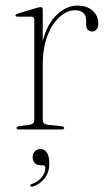

<svg xmlns="http://www.w3.org/2000/svg" viewBox="-20 -474 394 703"><path d="M136.5 -438.5V-324Q153 -387 188.2 -420.2Q223.5 -453.5 262.5 -453.5Q299 -453.5 319.5 -434.5Q340 -415.5 340 -387.5Q340 -374.5 333.8 -366.5Q327.5 -358.5 318 -358.5Q308.5 -358.5 302 -364.8Q295.5 -371 295.5 -384V-397Q295.5 -436.5 254.5 -436.5Q227 -436.5 199.8 -413.2Q172.5 -390 154.5 -345.2Q136.5 -300.5 136.5 -234.5V-34.5Q136.5 -19 155.5 -17L205 -12Q215 -11 215 -5Q215 0 206.5 0H48.5Q40.5 0 40.5 -5.5Q40.5 -10.5 50.5 -12L86.5 -17Q105.5 -19.5 105.5 -34V-402Q105.5 -413 95 -413H44.5Q36.5 -413 36.5 -417.5Q36.5 -421 44.5 -424L112.5 -444.5Q123 -448 128.5 -448Q136.5 -448 136.5 -438.5ZM129 131Q114.5 131 107 122.8Q99.5 114.5 99.5 102Q99.5 88.5 107.8 80Q116 71.5 128 71.5Q142 71.5 151.2 84.2Q160.5 97 160.5 124.5Q160.5 157 143.5 178.8Q126.5 200.5 100.5 209Q93.5 211 91.5 206.5Q89.5 202 96 200Q119.5 192 132.8 175Q146 158 146 141Q146 131 137.5 131Z"/></svg>

Font: Fraunces 72pt Thin
Style: Regular
Weight: 100
Version: Version 1.000;[b76b70a41]